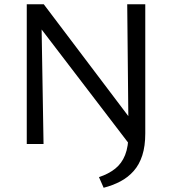

<svg xmlns="http://www.w3.org/2000/svg" viewBox="-20 -678 810 904"><path d="M589 1 134 -594 136 -658H186L626 -76ZM106 0V-658H174L185 0ZM468 206 446 156Q491 141 522 116.5Q553 92 569 52Q585 12 585 -50L579 -658H664V-50Q664 10 650 53.5Q636 97 609.5 127Q583 157 547 176Q511 195 468 206Z"/></svg>

Font: Ysabeau Office Medium
Style: Regular
Weight: 500
Designer: Christian Thalmann (Catharsis Fonts)
Version: Version 2.001;gftools[0.9.30]; featfreeze: tnum,lnum,ss02